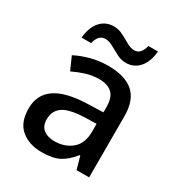

<svg xmlns="http://www.w3.org/2000/svg" viewBox="-177 -862 927 992"><g transform="rotate(30 287.0 -365.5)"><path d="M292 -549Q393 -549 443.5 -504.5Q494 -460 494 -365V0H419L398 -75H394Q359 -31 320.5 -10.5Q282 10 214 10Q141 10 93 -29.5Q45 -69 45 -153Q45 -235 107 -278Q169 -321 298 -325L390 -328V-358Q390 -417 363 -441.5Q336 -466 287 -466Q246 -466 208 -454Q170 -442 135 -425L101 -502Q139 -522 188.5 -535.5Q238 -549 292 -549ZM317 -257Q225 -253 189.5 -226.5Q154 -200 154 -152Q154 -110 179 -91Q204 -72 244 -72Q306 -72 347.5 -107Q389 -142 389 -212V-259ZM99 -606Q105 -670 136 -705Q167 -740 216 -740Q244 -740 270.5 -726.5Q297 -713 321 -699Q345 -685 367 -685Q406 -685 420 -741H477Q471 -677 440 -642Q409 -607 361 -607Q334 -607 307.5 -620.5Q281 -634 256.5 -648Q232 -662 210 -662Q169 -662 156 -606Z"/></g></svg>

Font: Noto Sans Medium
Style: Regular
Weight: 500
Designer: Monotype Design Team
Foundry: Monotype Imaging Inc.
Version: Version 2.007